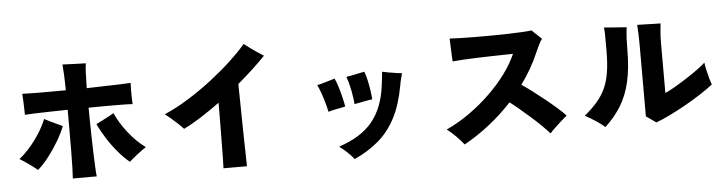

<svg xmlns="http://www.w3.org/2000/svg" viewBox="-50 -1054 5101 1352"><g transform="rotate(-5 2500.0 -378.0)"><path d="M420 23Q422 -1 423.5 -52.5Q425 -104 425.5 -171.5Q426 -239 426 -314.5Q426 -390 426 -462Q358 -461 297 -459.5Q236 -458 190.5 -456.5Q145 -455 123 -453Q123 -472 122 -499Q121 -526 120 -554Q119 -582 117 -602Q163 -600 246 -599.5Q329 -599 425 -600Q424 -674 421.5 -719Q419 -764 417 -783Q451 -781 498 -779.5Q545 -778 582 -777Q578 -758 576 -716.5Q574 -675 573 -602Q640 -604 700.5 -605.5Q761 -607 809 -608.5Q857 -610 884 -612Q883 -593 882.5 -565Q882 -537 883 -509Q884 -481 885 -462Q857 -464 808.5 -464.5Q760 -465 700 -465Q640 -465 574 -464Q574 -421 575 -366.5Q576 -312 577 -254Q578 -196 580 -142Q582 -88 584 -44.5Q586 -1 589 23ZM831 -59Q793 -89 752.5 -136.5Q712 -184 677 -239Q642 -294 619 -344Q635 -352 658 -363.5Q681 -375 704.5 -387.5Q728 -400 745 -410Q776 -340 831 -270Q886 -200 951 -152Q926 -136 891 -109Q856 -82 831 -59ZM181 -58Q165 -72 142.5 -88.5Q120 -105 97.5 -120.5Q75 -136 58 -146Q121 -197 174 -269.5Q227 -342 255 -412Q272 -403 296 -391Q320 -379 343.5 -368.5Q367 -358 382 -351Q362 -300 328.5 -244Q295 -188 256.5 -138.5Q218 -89 181 -58Z M1483 44Q1484 28 1485 -20.5Q1486 -69 1486.5 -136.5Q1487 -204 1488 -278Q1489 -352 1489 -419Q1422 -370 1356.5 -328Q1291 -286 1231 -257Q1219 -271 1195 -293.5Q1171 -316 1146 -337.5Q1121 -359 1105 -371Q1188 -407 1273.5 -460Q1359 -513 1439 -574.5Q1519 -636 1586.5 -698.5Q1654 -761 1701 -816Q1717 -803 1742 -784.5Q1767 -766 1792.5 -749Q1818 -732 1836 -721Q1793 -676 1742.5 -629.5Q1692 -583 1639 -538Q1640 -482 1641 -411Q1642 -340 1643 -266Q1644 -192 1645.5 -126.5Q1647 -61 1648 -15.5Q1649 30 1649 44Z M2409 60Q2399 46 2381 27.5Q2363 9 2343 -8.5Q2323 -26 2308 -37Q2466 -89 2544.5 -185Q2623 -281 2643 -432Q2647 -462 2650.5 -491.5Q2654 -521 2655 -536Q2673 -532 2700 -527Q2727 -522 2753 -518.5Q2779 -515 2794 -513Q2790 -499 2784 -476.5Q2778 -454 2773 -424Q2749 -293 2701.5 -201.5Q2654 -110 2581 -47.5Q2508 15 2409 60ZM2254 -288Q2249 -315 2239.5 -349Q2230 -383 2218 -418Q2206 -453 2192 -482Q2221 -488 2256.5 -499Q2292 -510 2317 -517Q2328 -496 2339.5 -459.5Q2351 -423 2360.5 -383.5Q2370 -344 2375 -315Q2347 -308 2313 -302Q2279 -296 2254 -288ZM2442 -326Q2438 -373 2427.5 -426.5Q2417 -480 2401 -522Q2418 -524 2442 -529Q2466 -534 2490 -539Q2514 -544 2530 -547Q2540 -523 2548 -487Q2556 -451 2561.5 -414Q2567 -377 2569 -349Q2553 -347 2529.5 -342.5Q2506 -338 2482.5 -333.5Q2459 -329 2442 -326Z M3190 25Q3168 -3 3136.5 -35Q3105 -67 3073 -91Q3158 -130 3237.5 -186.5Q3317 -243 3385 -309Q3453 -375 3504 -444.5Q3555 -514 3584 -581Q3563 -581 3521.5 -580Q3480 -579 3428 -578Q3376 -577 3323 -575Q3270 -573 3225.5 -570.5Q3181 -568 3156 -565Q3155 -585 3153.5 -614.5Q3152 -644 3151 -674.5Q3150 -705 3149 -727Q3179 -725 3227 -724Q3275 -723 3332.5 -722.5Q3390 -722 3450 -722.5Q3510 -723 3565 -724.5Q3620 -726 3663 -728.5Q3706 -731 3729 -734Q3737 -726 3750 -713Q3763 -700 3776.5 -688Q3790 -676 3797 -669Q3782 -650 3770 -623Q3758 -596 3747 -573Q3723 -517 3692 -463.5Q3661 -410 3624 -359Q3656 -338 3697.5 -306.5Q3739 -275 3782 -240.5Q3825 -206 3862.5 -173Q3900 -140 3923 -115Q3908 -104 3882.5 -81Q3857 -58 3833.5 -35.5Q3810 -13 3799 0Q3779 -23 3745.5 -56Q3712 -89 3672.5 -124Q3633 -159 3595.5 -190.5Q3558 -222 3530 -243Q3457 -164 3371 -96Q3285 -28 3190 25Z M4548 -12Q4532 -24 4512 -37.5Q4492 -51 4478 -61V-561Q4478 -616 4476 -655.5Q4474 -695 4473 -708Q4494 -708 4525.5 -707Q4557 -706 4588 -705Q4619 -704 4638 -704Q4636 -690 4632.5 -649.5Q4629 -609 4629 -560V-213Q4657 -225 4697.5 -248.5Q4738 -272 4781.5 -300Q4825 -328 4862.5 -355Q4900 -382 4921 -402Q4924 -378 4931 -347Q4938 -316 4946 -288Q4954 -260 4960 -244Q4921 -214 4869.5 -180.5Q4818 -147 4761 -115Q4704 -83 4649 -56Q4594 -29 4548 -12ZM4188 -11Q4162 -34 4124.5 -58.5Q4087 -83 4050 -103Q4101 -145 4137 -186Q4173 -227 4196.5 -275.5Q4220 -324 4231 -389.5Q4242 -455 4242 -545Q4242 -558 4242 -569.5Q4242 -581 4242 -591Q4242 -644 4241.5 -668Q4241 -692 4238 -710Q4275 -707 4321 -703.5Q4367 -700 4398 -698Q4396 -682 4394 -664Q4392 -646 4390.5 -618Q4389 -590 4389 -543Q4389 -413 4367.5 -317Q4346 -221 4301.5 -148Q4257 -75 4188 -11Z"/></g></svg>

Font: Zen Kaku Gothic Antique Black
Style: Regular
Weight: 900
Designer: Yoshimichi Ohira
Foundry: Positype
Version: Version 1.001